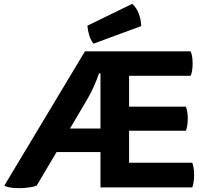

<svg xmlns="http://www.w3.org/2000/svg" viewBox="-20 -979 1079 1003"><path d="M423.8 -710.9Q318.4 -536.1 2.9 -9.8Q11.7 -2.9 30.3 0Q49.8 3.9 80.1 3.9Q109.4 3.9 132.8 0Q157.2 -2.9 171.9 -9.8Q206.1 -68.4 275.4 -184.6Q332 -184.6 504.9 -184.6Q504.9 -138.7 504.9 0Q625 0 984.4 0Q988.3 -8.8 991.2 -27.3Q994.1 -44.9 994.1 -65.4Q994.1 -85 991.2 -102.5Q988.3 -120.1 984.4 -128.9Q874 -128.9 654.3 -128.9Q654.3 -170.9 654.3 -295.9Q728.5 -295.9 951.2 -295.9Q955.1 -305.7 958 -322.3Q960.9 -339.8 960.9 -359.4Q960.9 -378.9 958 -395.5Q955.1 -412.1 951.2 -421.9Q851.6 -421.9 654.3 -421.9Q654.3 -461.9 654.3 -583Q734.4 -583 975.6 -583Q980.5 -591.8 983.4 -609.4Q986.3 -627 986.3 -647.5Q986.3 -667 983.4 -684.6Q980.5 -702.1 975.6 -710.9Q792 -710.9 423.8 -710.9ZM504.9 -595.7Q504.9 -524.4 504.9 -307.6Q464.8 -307.6 345.7 -307.6Q368.2 -345.7 435.5 -460Q452.1 -487.3 470.7 -528.3Q488.3 -568.4 497.1 -595.7Q500 -595.7 504.9 -595.7ZM670.9 -959Q612.3 -930.7 436.5 -844.7Q438.5 -819.3 446.3 -793.9Q454.1 -768.6 468.8 -751Q551.8 -781.2 717.8 -842.8Q716.8 -876 705.1 -907.2Q693.4 -938.5 670.9 -959Z"/></svg>

Font: cl
Style: Bold
Weight: 400
Designer: Mitja Miklavcic
Version: Version 7.504; 2011; Build 1021